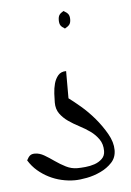

<svg xmlns="http://www.w3.org/2000/svg" viewBox="-44 -542 401 589"><g transform="rotate(-5 157.0 -248.0)"><path d="M156.6 -480.8Q156.6 -470.6 160.1 -465Q163.6 -459.4 173.3 -453.8Q183.8 -459.4 187.7 -465Q191.7 -470.6 191.7 -480.8Q191.7 -491.1 187.7 -496.6Q183.8 -502.2 173.3 -507.8Q163.6 -502.2 160.1 -496.6Q156.6 -491.1 156.6 -480.8ZM122.4 -230.4Q122.4 -210 132.5 -196Q142.6 -182 157.9 -171.3Q173.3 -160.6 191.2 -151.3Q209.2 -142 224.1 -131.3Q239 -120.6 249.5 -105.7Q260.1 -90.8 260.1 -69.4Q260.1 -54.5 250.4 -45.2Q240.8 -35.9 227.2 -31.2Q213.6 -26.6 198.7 -25.2Q183.8 -23.8 174.1 -23.8Q155.7 -23.8 139.1 -32.2Q122.4 -40.6 106.6 -51.7Q90.8 -62.9 76.4 -71.3Q61.9 -79.7 47.9 -79.7Q38.2 -79.7 33 -75.5Q27.7 -71.3 22.5 -61Q33.9 -42.4 49.6 -28.9Q65.4 -15.4 83.8 -6.1Q102.2 3.2 122.4 7.8Q142.6 12.5 162.7 12.5Q178.5 12.5 200.4 8.3Q222.4 4.1 243 -5.7Q263.6 -15.4 278 -30.8Q292.5 -46.1 292.5 -69.4Q292.5 -93.6 277.6 -119.7Q262.7 -145.7 243 -169Q223.2 -192.3 201.3 -210.9Q179.4 -229.5 165.4 -239.7V-323.5Q149.6 -323.5 140.8 -313.3Q132.1 -303 128.1 -288.6Q124.2 -274.2 123.3 -257.9Q122.4 -241.6 122.4 -230.4Z"/></g></svg>

Font: Annie Use Your Telescope
Style: Regular
Weight: 400
Designer: Kimberly Geswein
Foundry: Kimberly Geswein
Version: Version 1.002 2001